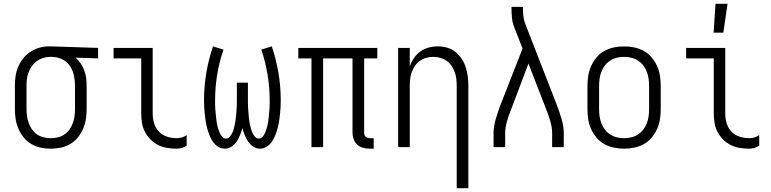

<svg xmlns="http://www.w3.org/2000/svg" viewBox="-20 -771 4040 1006"><path d="M246 8Q219 8 193 2.5Q167 -3 144 -16.5Q121 -30 104 -51Q87 -72 76.5 -96.5Q66 -121 62 -147Q58 -173 58 -200V-320Q58 -346 61.5 -371.5Q65 -397 75 -420.5Q85 -444 101 -464.5Q117 -485 138.5 -499Q160 -513 184.5 -520.5Q209 -528 235 -528H250L494 -520V-465L376 -469Q392 -455 403.5 -437.5Q415 -420 422 -401Q429 -382 431.5 -361.5Q434 -341 434 -320V-200Q434 -173 430 -147Q426 -121 415.5 -96.5Q405 -72 388 -51Q371 -30 348 -16.5Q325 -3 299 2.5Q273 8 246 8ZM246 -47Q265 -47 283.5 -51.5Q302 -56 317.5 -66.5Q333 -77 344 -92.5Q355 -108 361.5 -126Q368 -144 370.5 -162.5Q373 -181 373 -200V-320Q373 -346 368 -372.5Q363 -399 349 -421.5Q335 -444 311.5 -457.5Q288 -471 261 -472L250 -473H241Q223 -473 205 -467Q187 -461 172.5 -450.5Q158 -440 147 -424.5Q136 -409 129.5 -392Q123 -375 121 -356.5Q119 -338 119 -320V-200Q119 -181 121.5 -162.5Q124 -144 130.5 -126Q137 -108 148 -92.5Q159 -77 174.5 -66.5Q190 -56 208.5 -51.5Q227 -47 246 -47Z M905 8Q880 8 855.5 4Q831 0 809 -11Q787 -22 769 -40Q751 -58 739.5 -80Q728 -102 724 -126.5Q720 -151 720 -176V-465H575V-520H780V-176Q780 -150 787.5 -125Q795 -100 812.5 -81.5Q830 -63 855 -55Q880 -47 905 -47Q919 -47 933 -51Q947 -55 958 -63V-8Q947 0 933 4Q919 8 905 8Z M1158 8Q1139 8 1122.5 -2.5Q1106 -13 1095.5 -28.5Q1085 -44 1078 -61.5Q1071 -79 1066 -97Q1061 -115 1058 -134Q1055 -153 1053 -171.5Q1051 -190 1050 -208.5Q1049 -227 1049 -246Q1049 -318 1061 -389Q1073 -460 1096 -528L1151 -511Q1129 -447 1118 -380Q1107 -313 1107 -246Q1107 -235 1107 -223.5Q1107 -212 1108 -201Q1109 -190 1110 -179Q1111 -168 1112 -157.5Q1113 -147 1114.5 -136Q1116 -125 1118.5 -114Q1121 -103 1124.5 -92.5Q1128 -82 1132.5 -72Q1137 -62 1145 -53.5Q1153 -45 1164 -45Q1176 -45 1184 -54.5Q1192 -64 1197 -74.5Q1202 -85 1205 -96.5Q1208 -108 1210.5 -119.5Q1213 -131 1214.5 -142.5Q1216 -154 1217 -166Q1218 -178 1219 -189.5Q1220 -201 1220.5 -213Q1221 -225 1221 -236.5Q1221 -248 1221 -260V-338H1279V-260Q1279 -248 1279 -236.5Q1279 -225 1279.5 -213Q1280 -201 1281 -189.5Q1282 -178 1283 -166Q1284 -154 1285.5 -142.5Q1287 -131 1289.5 -119.5Q1292 -108 1295 -96.5Q1298 -85 1303 -74.5Q1308 -64 1316 -54.5Q1324 -45 1336 -45Q1347 -45 1355 -53.5Q1363 -62 1367.5 -72Q1372 -82 1375.5 -92.5Q1379 -103 1381.5 -114Q1384 -125 1385.5 -136Q1387 -147 1388 -157.5Q1389 -168 1390 -179Q1391 -190 1392 -201Q1393 -212 1393 -223.5Q1393 -235 1393 -246Q1393 -313 1382 -380Q1371 -447 1349 -511L1404 -528Q1427 -460 1439 -389Q1451 -318 1451 -246Q1451 -227 1450 -208.5Q1449 -190 1447 -171.5Q1445 -153 1442 -134Q1439 -115 1434 -97Q1429 -79 1422 -61.5Q1415 -44 1404.5 -28.5Q1394 -13 1377.5 -2.5Q1361 8 1342 8Q1323 8 1306.5 -3Q1290 -14 1279.5 -30Q1269 -46 1262 -64Q1255 -82 1250 -100Q1245 -82 1238 -64Q1231 -46 1220.5 -30Q1210 -14 1193.5 -3Q1177 8 1158 8Z M1938 8H1918Q1900 8 1882.5 3.5Q1865 -1 1852 -13Q1839 -25 1833 -42Q1827 -59 1827 -77V-465H1673V0H1612V-465H1543V-520H1957V-465H1888V-77Q1888 -71 1889.5 -65Q1891 -59 1895.5 -55Q1900 -51 1906 -49Q1912 -47 1918 -47H1938Z M2373 215V-320Q2373 -339 2371 -357.5Q2369 -376 2362.5 -393.5Q2356 -411 2345.5 -426.5Q2335 -442 2320 -452.5Q2305 -463 2287 -468Q2269 -473 2250 -473Q2231 -473 2213 -468Q2195 -463 2180 -452.5Q2165 -442 2154.5 -426.5Q2144 -411 2137.5 -393.5Q2131 -376 2129 -357.5Q2127 -339 2127 -320V0H2066V-520H2127V-423Q2135 -446 2148.5 -466Q2162 -486 2181.5 -500.5Q2201 -515 2225 -521.5Q2249 -528 2273 -528Q2298 -528 2322 -521.5Q2346 -515 2365.5 -499.5Q2385 -484 2399 -463Q2413 -442 2420.5 -418Q2428 -394 2431 -369.5Q2434 -345 2434 -320V215Z M2566 0V-74Q2566 -92 2569 -110Q2572 -128 2577 -145.5Q2582 -163 2588 -180.5Q2594 -198 2600 -215L2718 -517L2674 -629Q2665 -652 2662.5 -677.5Q2660 -703 2660 -728V-735H2720V-728Q2720 -708 2722 -688Q2724 -668 2731 -649L2900 -215Q2906 -198 2912 -180.5Q2918 -163 2923 -145.5Q2928 -128 2931 -110Q2934 -92 2934 -74V0H2873V-74Q2873 -89 2870.5 -104.5Q2868 -120 2863.5 -135.5Q2859 -151 2854 -165.5Q2849 -180 2843 -195L2749 -438L2657 -195Q2651 -181 2646 -166Q2641 -151 2636.5 -135.5Q2632 -120 2629.5 -104.5Q2627 -89 2627 -74V0Z M3250 8Q3223 8 3196.5 2.5Q3170 -3 3146.5 -16Q3123 -29 3105.5 -50Q3088 -71 3077 -95.5Q3066 -120 3062 -146.5Q3058 -173 3058 -200V-320Q3058 -347 3062 -373.5Q3066 -400 3077 -424.5Q3088 -449 3105.5 -470Q3123 -491 3146.5 -504Q3170 -517 3196.5 -522.5Q3223 -528 3250 -528Q3277 -528 3303.5 -522.5Q3330 -517 3353.5 -504Q3377 -491 3394.5 -470Q3412 -449 3423 -424.5Q3434 -400 3438 -373.5Q3442 -347 3442 -320V-200Q3442 -173 3438 -146.5Q3434 -120 3423 -95.5Q3412 -71 3394.5 -50Q3377 -29 3353.5 -16Q3330 -3 3303.5 2.5Q3277 8 3250 8ZM3250 -47Q3269 -47 3288 -51.5Q3307 -56 3323 -66.5Q3339 -77 3350.5 -92Q3362 -107 3369 -125Q3376 -143 3378.5 -162Q3381 -181 3381 -200V-320Q3381 -339 3378.5 -358Q3376 -377 3369 -395Q3362 -413 3350.5 -428Q3339 -443 3323 -453.5Q3307 -464 3288 -468.5Q3269 -473 3250 -473Q3231 -473 3212 -468.5Q3193 -464 3177 -453.5Q3161 -443 3149.5 -428Q3138 -413 3131 -395Q3124 -377 3121.5 -358Q3119 -339 3119 -320V-200Q3119 -181 3121.5 -162Q3124 -143 3131 -125Q3138 -107 3149.5 -92Q3161 -77 3177 -66.5Q3193 -56 3212 -51.5Q3231 -47 3250 -47Z M3905 8Q3880 8 3855.5 4Q3831 0 3809 -11Q3787 -22 3769 -40Q3751 -58 3739.5 -80Q3728 -102 3724 -126.5Q3720 -151 3720 -176V-465H3575V-520H3780V-176Q3780 -150 3787.5 -125Q3795 -100 3812.5 -81.5Q3830 -63 3855 -55Q3880 -47 3905 -47Q3919 -47 3933 -51Q3947 -55 3958 -63V-8Q3947 0 3933 4Q3919 8 3905 8ZM3719 -600 3729 -751H3792L3770 -600Z"/></svg>

Font: Iosevka Term Curly Light
Style: Regular
Weight: 300
Designer: Belleve Invis
Foundry: Belleve Invis
Version: Version 32.3.0